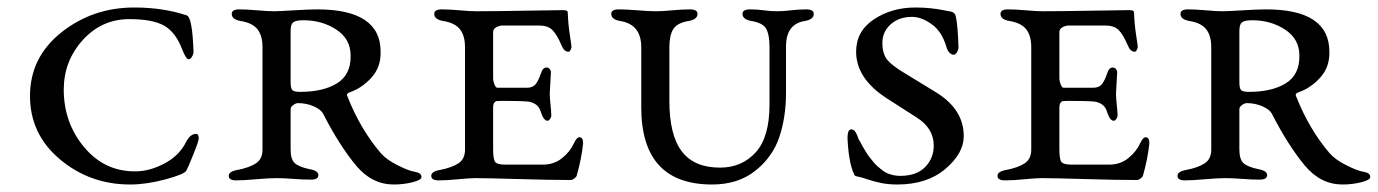

<svg xmlns="http://www.w3.org/2000/svg" viewBox="-20 -478 3674 512"><path d="M338 -458Q415 -458 478 -437Q493 -432 496 -340Q496 -334 492 -327Q488 -320 483 -320Q476 -320 466 -346Q448 -393 417 -410Q386 -427 325 -427Q251 -427 200.5 -371Q150 -315 150 -239Q150 -151 204 -86Q258 -21 340 -21Q379 -21 418.5 -42Q458 -63 476 -99Q487 -121 503 -121Q510 -121 510 -109Q510 -102 495.5 -66Q481 -30 477 -23Q471 -13 420.5 0.5Q370 14 327 14Q220 14 140 -53Q60 -120 60 -222Q60 -325 143.5 -391.5Q227 -458 338 -458Z M755 -79Q755 -53 766 -43Q777 -33 805 -27Q829 -23 829 -11Q829 1 809 1Q789 1 762.5 -1Q736 -3 718 -3Q697 -3 663 0Q629 3 610 3Q590 3 590 -9Q590 -21 614 -25Q645 -31 662.5 -42.5Q680 -54 680 -79V-352Q680 -383 666.5 -400Q653 -417 622 -422Q598 -426 598 -441Q598 -453 618 -453Q638 -453 666 -450.5Q694 -448 711 -448Q723 -448 763.5 -450.5Q804 -453 826 -453Q995 -453 995 -340Q996 -299 970.5 -271Q945 -243 913 -232Q903 -229 906 -222Q941 -133 996 -69Q1011 -52 1041 -37Q1071 -22 1086 -20Q1104 -17 1104 -6Q1104 2 1080 8Q1056 14 1030 14Q972 14 930 -36Q885 -90 842 -174Q836 -186 816.5 -194.5Q797 -203 775 -203Q769 -203 762 -198Q755 -193 755 -187ZM755 -396V-258Q755 -241 760.5 -237Q766 -233 780 -233Q842 -233 879 -256Q916 -279 915 -330Q915 -374 877 -399Q839 -424 789 -424Q769 -424 762 -418.5Q755 -413 755 -396Z M1251 -448Q1300 -448 1382 -449.5Q1464 -451 1482 -451Q1494 -451 1494 -445Q1495 -415 1499.5 -385.5Q1504 -356 1504 -353Q1504 -350 1501.5 -345Q1499 -340 1496 -340Q1484 -340 1477 -358Q1465 -386 1453 -398Q1441 -410 1417 -410H1320Q1312 -410 1303.5 -405.5Q1295 -401 1295 -392V-268Q1295 -262 1298.5 -253Q1302 -244 1306 -244H1385Q1400 -244 1407.5 -252.5Q1415 -261 1422 -281Q1427 -298 1437 -298Q1443 -298 1446.5 -293Q1450 -288 1449 -283Q1446 -235 1446 -228Q1446 -218 1448 -199Q1450 -180 1450 -173Q1451 -168 1447.5 -162Q1444 -156 1440 -156Q1436 -156 1432.5 -159.5Q1429 -163 1427.5 -166.5Q1426 -170 1424 -174.5Q1422 -179 1422 -180Q1416 -202 1390 -207Q1370 -209 1320 -209Q1308 -209 1304.5 -208.5Q1301 -208 1298 -204Q1295 -200 1295 -191V-80Q1295 -53 1300.5 -46Q1306 -39 1328 -39H1428Q1457 -39 1478.5 -56Q1500 -73 1511 -97Q1518 -112 1525 -112Q1535 -112 1535 -96Q1531 -56 1518 -10Q1517 -6 1511.5 -2Q1506 2 1501 2Q1448 2 1363.5 -0.5Q1279 -3 1248 -3Q1233 -3 1202 0Q1171 3 1150 3Q1130 3 1130 -9Q1130 -21 1154 -25Q1185 -31 1202.5 -42.5Q1220 -54 1220 -79V-352Q1220 -383 1206.5 -400Q1193 -417 1162 -422Q1138 -426 1138 -441Q1138 -453 1158 -453Q1178 -453 1206 -450.5Q1234 -448 1251 -448Z M2076 -354V-231Q2076 -165 2058 -112Q2040 -59 1994 -22.5Q1948 14 1879 14Q1690 14 1690 -192V-352Q1690 -413 1634 -422Q1610 -426 1610 -441Q1610 -453 1630 -453Q1650 -453 1680.5 -450.5Q1711 -448 1729 -448Q1746 -448 1773 -450.5Q1800 -453 1820 -453Q1840 -453 1840 -441Q1840 -426 1816 -422Q1786 -417 1775.5 -400.5Q1765 -384 1765 -352V-209Q1765 -118 1798 -74.5Q1831 -31 1900 -31Q1958 -31 1995 -71.5Q2032 -112 2032 -199V-352Q2032 -386 2023 -401.5Q2014 -417 1984 -422Q1960 -426 1960 -441Q1960 -453 1980 -453Q2000 -453 2017 -450.5Q2034 -448 2052 -448Q2069 -448 2089.5 -450.5Q2110 -453 2130 -453Q2150 -453 2150 -441Q2150 -426 2126 -422Q2076 -414 2076 -354Z M2380 -9Q2424 -9 2447 -32.5Q2470 -56 2470 -90Q2470 -136 2424 -165L2346 -215Q2263 -268 2263 -340Q2263 -395 2310.5 -426.5Q2358 -458 2421 -458Q2442 -458 2461.5 -456Q2481 -454 2497.5 -450.5Q2514 -447 2516 -447Q2527 -445 2529 -433Q2534 -411 2536 -352Q2536 -346 2532 -339Q2528 -332 2523 -332Q2517 -332 2511.5 -338Q2506 -344 2504 -352Q2492 -394 2464.5 -413.5Q2437 -433 2412 -433Q2377 -433 2355 -413Q2333 -393 2333 -364Q2333 -334 2346.5 -318Q2360 -302 2394 -282L2479 -230Q2550 -185 2550 -115Q2550 -69 2501 -27.5Q2452 14 2373 14Q2349 14 2329.5 10Q2310 6 2292.5 0Q2275 -6 2268 -7Q2263 -8 2261 -9Q2259 -10 2258 -12L2257 -15Q2243 -44 2240 -110Q2240 -133 2250 -133Q2255 -133 2258.5 -129.5Q2262 -126 2266 -117L2269 -108Q2270 -107 2274.5 -98.5Q2279 -90 2281 -86.5Q2283 -83 2288.5 -74Q2294 -65 2297.5 -60.5Q2301 -56 2307.5 -48Q2314 -40 2319 -35.5Q2324 -31 2331.5 -25Q2339 -19 2346 -16Q2353 -13 2362 -11Q2371 -9 2380 -9Z M2761 -448Q2810 -448 2892 -449.5Q2974 -451 2992 -451Q3004 -451 3004 -445Q3005 -415 3009.5 -385.5Q3014 -356 3014 -353Q3014 -350 3011.5 -345Q3009 -340 3006 -340Q2994 -340 2987 -358Q2975 -386 2963 -398Q2951 -410 2927 -410H2830Q2822 -410 2813.5 -405.5Q2805 -401 2805 -392V-268Q2805 -262 2808.5 -253Q2812 -244 2816 -244H2895Q2910 -244 2917.5 -252.5Q2925 -261 2932 -281Q2937 -298 2947 -298Q2953 -298 2956.5 -293Q2960 -288 2959 -283Q2956 -235 2956 -228Q2956 -218 2958 -199Q2960 -180 2960 -173Q2961 -168 2957.5 -162Q2954 -156 2950 -156Q2946 -156 2942.5 -159.5Q2939 -163 2937.5 -166.5Q2936 -170 2934 -174.5Q2932 -179 2932 -180Q2926 -202 2900 -207Q2880 -209 2830 -209Q2818 -209 2814.5 -208.5Q2811 -208 2808 -204Q2805 -200 2805 -191V-80Q2805 -53 2810.5 -46Q2816 -39 2838 -39H2938Q2967 -39 2988.5 -56Q3010 -73 3021 -97Q3028 -112 3035 -112Q3045 -112 3045 -96Q3041 -56 3028 -10Q3027 -6 3021.5 -2Q3016 2 3011 2Q2958 2 2873.5 -0.5Q2789 -3 2758 -3Q2743 -3 2712 0Q2681 3 2660 3Q2640 3 2640 -9Q2640 -21 2664 -25Q2695 -31 2712.5 -42.5Q2730 -54 2730 -79V-352Q2730 -383 2716.5 -400Q2703 -417 2672 -422Q2648 -426 2648 -441Q2648 -453 2668 -453Q2688 -453 2716 -450.5Q2744 -448 2761 -448Z M3285 -79Q3285 -53 3296 -43Q3307 -33 3335 -27Q3359 -23 3359 -11Q3359 1 3339 1Q3319 1 3292.5 -1Q3266 -3 3248 -3Q3227 -3 3193 0Q3159 3 3140 3Q3120 3 3120 -9Q3120 -21 3144 -25Q3175 -31 3192.5 -42.5Q3210 -54 3210 -79V-352Q3210 -383 3196.5 -400Q3183 -417 3152 -422Q3128 -426 3128 -441Q3128 -453 3148 -453Q3168 -453 3196 -450.5Q3224 -448 3241 -448Q3253 -448 3293.5 -450.5Q3334 -453 3356 -453Q3525 -453 3525 -340Q3526 -299 3500.5 -271Q3475 -243 3443 -232Q3433 -229 3436 -222Q3471 -133 3526 -69Q3541 -52 3571 -37Q3601 -22 3616 -20Q3634 -17 3634 -6Q3634 2 3610 8Q3586 14 3560 14Q3502 14 3460 -36Q3415 -90 3372 -174Q3366 -186 3346.5 -194.5Q3327 -203 3305 -203Q3299 -203 3292 -198Q3285 -193 3285 -187ZM3285 -396V-258Q3285 -241 3290.5 -237Q3296 -233 3310 -233Q3372 -233 3409 -256Q3446 -279 3445 -330Q3445 -374 3407 -399Q3369 -424 3319 -424Q3299 -424 3292 -418.5Q3285 -413 3285 -396Z"/></svg>

Font: EB Garamond SC 12
Style: Regular
Weight: 400
Version: Version 0.016 ; ttfautohint (v0.97) -l 8 -r 50 -G 200 -x 0 -